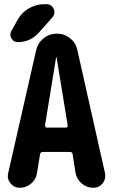

<svg xmlns="http://www.w3.org/2000/svg" viewBox="-20 -890 540 910"><path d="M189.5 -870.1H199.2Q224.6 -870.1 234.4 -847.7Q244.1 -825.2 226.6 -805.7L164.1 -735.4Q124 -690.4 64.5 -690.4Q44.9 -690.4 34.7 -707Q24.4 -723.6 33.2 -742.2L63.5 -795.9Q82 -830.1 116.2 -850.1Q150.4 -870.1 189.5 -870.1ZM292 -285.2Q296.9 -285.2 299.3 -288.1Q301.8 -291 300.8 -295.9L248 -619.1Q248 -620.1 247.1 -620.1Q246.1 -620.1 246.1 -619.1L193.4 -295.9Q193.4 -291 195.8 -288.1Q198.2 -285.2 202.1 -285.2ZM346.7 -652.3 477.5 -70.3Q483.4 -43 466.8 -21.5Q450.2 0 421.9 0Q391.6 0 367.7 -20Q343.8 -40 337.9 -71.3L324.2 -159.2Q323.2 -169.9 310.5 -169.9H182.6Q171.9 -169.9 169.9 -159.2L155.3 -69.3Q150.4 -39.1 127 -19.5Q103.5 0 74.2 0Q46.9 0 29.8 -21Q12.7 -42 18.6 -68.4L151.4 -652.3Q159.2 -686.5 186.5 -708.5Q213.9 -730.5 249.5 -730.5Q285.2 -730.5 312.5 -708.5Q339.8 -686.5 346.7 -652.3Z"/></svg>

Font: Rounded-X Mgen+ 2m bold
Style: Bold
Weight: 700
Designer: [Source Han Sans]
Ryoko NISHIZUKA  (kana & ideographs); Paul D. Hunt (Latin, Greek & Cyrillic); Wenlong ZHANG  (bopomofo
Version: Version 1.059.20150602